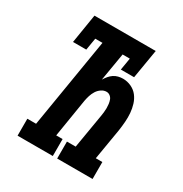

<svg xmlns="http://www.w3.org/2000/svg" viewBox="-171 -863 942 991"><g transform="rotate(30 300.0 -367.5)"><path d="M73 0V-101H125L213 -634H170L158 -562H79L107 -735H472L443 -562H364L376 -634H333L305 -468Q313 -481 322.5 -492.5Q332 -504 344 -512Q356 -520 370 -523.5Q384 -527 398 -527Q424 -527 447.5 -516Q471 -505 486 -485.5Q501 -466 508.5 -441.5Q516 -417 518 -391.5Q520 -366 518 -339.5Q516 -313 512 -286L481 -101H520V0H309V-101H361L395 -303Q397 -315 398.5 -327.5Q400 -340 400 -352.5Q400 -365 398.5 -377Q397 -389 393 -400Q389 -411 379.5 -418.5Q370 -426 358 -426Q342 -426 327.5 -416Q313 -406 304 -391.5Q295 -377 290 -361Q285 -345 282 -329L245 -101H283V0Z"/></g></svg>

Font: Iosevka Curly Slab Extended
Style: Bold Italic
Weight: 700
Width: 7
Italic angle: -9°
Monospace: yes
Designer: Belleve Invis
Foundry: Belleve Invis
Version: Version 11.0.0; ttfautohint (v1.8.3)